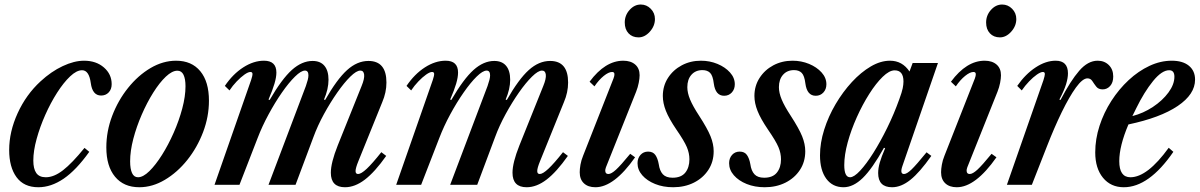

<svg xmlns="http://www.w3.org/2000/svg" viewBox="-20 -796 5168 827"><path d="M145 10.5Q83 10.5 51.2 -32.8Q19.5 -76 19.5 -150Q19.5 -228.5 56 -308.5Q92.5 -388.5 154.5 -445.5Q200.5 -488 250 -511.2Q299.5 -534.5 342 -534.5Q394 -534.5 427.5 -505.5Q461 -476.5 461 -433.5Q461 -411.5 448.2 -398Q435.5 -384.5 415.5 -384.5Q378 -384.5 371 -438.5Q363.5 -493.5 333.5 -493.5Q310 -493.5 282 -467Q254 -440.5 226 -396.8Q198 -353 175 -301.2Q152 -249.5 137.8 -197.8Q123.5 -146 123.5 -104.5Q123.5 -69 136.2 -50.8Q149 -32.5 177.5 -32.5Q212.5 -32.5 251.5 -62.8Q290.5 -93 344 -159L364.5 -142Q308 -63 254 -26.2Q200 10.5 145 10.5Z M580 10.5Q513 10.5 475.5 -34.8Q438 -80 438 -161Q438 -230.5 463.2 -297Q488.5 -363.5 531.5 -417.2Q574.5 -471 628.2 -502.8Q682 -534.5 738.5 -534.5Q805.5 -534.5 842.8 -489.2Q880 -444 880 -362.5Q880 -293.5 854.8 -227Q829.5 -160.5 786.8 -107Q744 -53.5 690.2 -21.5Q636.5 10.5 580 10.5ZM574.5 -32.5Q596.5 -32.5 623.5 -59Q650.5 -85.5 677.8 -128.8Q705 -172 728 -224Q751 -276 765 -328.5Q779 -381 779 -424.5Q779 -456 770.5 -473.8Q762 -491.5 744 -491.5Q721.5 -491.5 694.2 -465.8Q667 -440 640 -397Q613 -354 590.5 -302.2Q568 -250.5 554.2 -198Q540.5 -145.5 540.5 -101Q540.5 -68.5 548.8 -50.5Q557 -32.5 574.5 -32.5Z M1466 10.5Q1405 10.5 1405 -52Q1405 -95 1434.5 -169L1537.5 -425.5Q1550.5 -457 1548.5 -474.5Q1546.5 -492 1532 -492Q1515.5 -492 1489 -466Q1462.5 -440 1432.8 -397.5Q1403 -355 1375.5 -304.8Q1348 -254.5 1330 -205.5L1253 0H1136.5L1297.5 -425.5Q1302.5 -440 1305.5 -451.5Q1308.5 -463 1308.5 -471.5Q1308.5 -492 1293.5 -492Q1277 -492 1250.5 -466Q1224 -440 1194.2 -397.2Q1164.5 -354.5 1136.8 -303.2Q1109 -252 1089.5 -201L1011.5 0H904L1061.5 -451Q1068 -470.5 1067.5 -478.2Q1067 -486 1058.5 -486Q1049 -486 1033 -474.8Q1017 -463.5 999.5 -445.2Q982 -427 968.5 -406.5L948.5 -426Q983 -477 1027.8 -505.8Q1072.5 -534.5 1117 -534.5Q1170.5 -534.5 1170.5 -483.5Q1170.5 -463.5 1162.2 -435.5Q1154 -407.5 1136.5 -367L1141.5 -365.5Q1194 -456 1237.2 -494.8Q1280.5 -533.5 1326.5 -533.5Q1360 -533.5 1377.5 -512.5Q1395 -491.5 1395 -452.5Q1395 -412.5 1375.5 -367L1380.5 -365.5Q1431.5 -455 1475 -494.2Q1518.5 -533.5 1567 -533.5Q1644.5 -533.5 1644.5 -440.5Q1644.5 -398 1626.5 -356L1523.5 -101.5Q1511.5 -72 1511.5 -59.2Q1511.5 -46.5 1522.5 -46.5Q1535.5 -46.5 1559.8 -69.2Q1584 -92 1622.5 -140.5L1643.5 -124.5Q1594.5 -55 1551.5 -22.2Q1508.5 10.5 1466 10.5Z M2248.5 10.5Q2187.5 10.5 2187.5 -52Q2187.5 -95 2217 -169L2320 -425.5Q2333 -457 2331 -474.5Q2329 -492 2314.5 -492Q2298 -492 2271.5 -466Q2245 -440 2215.2 -397.5Q2185.5 -355 2158 -304.8Q2130.5 -254.5 2112.5 -205.5L2035.5 0H1919L2080 -425.5Q2085 -440 2088 -451.5Q2091 -463 2091 -471.5Q2091 -492 2076 -492Q2059.5 -492 2033 -466Q2006.5 -440 1976.8 -397.2Q1947 -354.5 1919.2 -303.2Q1891.5 -252 1872 -201L1794 0H1686.5L1844 -451Q1850.5 -470.5 1850 -478.2Q1849.5 -486 1841 -486Q1831.5 -486 1815.5 -474.8Q1799.5 -463.5 1782 -445.2Q1764.5 -427 1751 -406.5L1731 -426Q1765.5 -477 1810.2 -505.8Q1855 -534.5 1899.5 -534.5Q1953 -534.5 1953 -483.5Q1953 -463.5 1944.8 -435.5Q1936.5 -407.5 1919 -367L1924 -365.5Q1976.5 -456 2019.8 -494.8Q2063 -533.5 2109 -533.5Q2142.5 -533.5 2160 -512.5Q2177.5 -491.5 2177.5 -452.5Q2177.5 -412.5 2158 -367L2163 -365.5Q2214 -455 2257.5 -494.2Q2301 -533.5 2349.5 -533.5Q2427 -533.5 2427 -440.5Q2427 -398 2409 -356L2306 -101.5Q2294 -72 2294 -59.2Q2294 -46.5 2305 -46.5Q2318 -46.5 2342.2 -69.2Q2366.5 -92 2405 -140.5L2426 -124.5Q2377 -55 2334 -22.2Q2291 10.5 2248.5 10.5Z M2730.5 -635Q2703.5 -635 2687.2 -652.5Q2671 -670 2671 -699Q2671 -730 2691.8 -753.2Q2712.5 -776.5 2740 -776.5Q2765 -776.5 2783 -758.2Q2801 -740 2801 -714Q2801 -684 2779 -659.5Q2757 -635 2730.5 -635ZM2544.5 10.5Q2513 10.5 2495 -6.5Q2477 -23.5 2477 -54Q2477 -67.5 2480.2 -86.5Q2483.5 -105.5 2491.5 -125L2622.5 -458Q2625 -464.5 2625.8 -468.8Q2626.5 -473 2626.5 -476.5Q2626.5 -486 2616.5 -486Q2601.5 -486 2580.5 -469Q2559.5 -452 2540.5 -424L2519.5 -444Q2586.5 -534.5 2664.5 -534.5Q2697 -534.5 2716 -518Q2735 -501.5 2735 -472Q2735 -458.5 2731.2 -439.2Q2727.5 -420 2720 -401L2590 -75.5Q2588 -70 2587.5 -66.8Q2587 -63.5 2587 -61Q2587 -46.5 2600.5 -46.5Q2613 -46.5 2633.2 -65Q2653.5 -83.5 2694.5 -133.5L2715.5 -118.5Q2625 10.5 2544.5 10.5Z M2879.5 10.5Q2836.5 10.5 2801.8 -3.5Q2767 -17.5 2746.5 -41Q2726 -64.5 2726 -93Q2726 -114.5 2738.8 -128.8Q2751.5 -143 2771.5 -143Q2792.5 -143 2802.8 -128.5Q2813 -114 2817.5 -88.5Q2821.5 -60 2835.2 -45.2Q2849 -30.5 2877 -30.5Q2914 -30.5 2931.8 -52.5Q2949.5 -74.5 2949.5 -110Q2949.5 -136 2938.5 -162.2Q2927.5 -188.5 2893 -238.5Q2861.5 -285 2848.2 -318.5Q2835 -352 2835 -382.5Q2835 -426 2857.2 -460.5Q2879.5 -495 2916.8 -514.8Q2954 -534.5 2999 -534.5Q3037 -534.5 3070.2 -520.8Q3103.5 -507 3124.2 -484Q3145 -461 3145 -433Q3145 -411.5 3132 -397.5Q3119 -383.5 3099 -383.5Q3061.5 -383.5 3054.5 -436.5Q3050.5 -470 3038.8 -482Q3027 -494 3005.5 -494Q2976 -494 2958.2 -474Q2940.5 -454 2940.5 -420.5Q2940.5 -396 2952.5 -367.2Q2964.5 -338.5 2991 -298Q3027 -242.5 3040.5 -209Q3054 -175.5 3054 -144.5Q3054 -99 3031 -64Q3008 -29 2968.5 -9.2Q2929 10.5 2879.5 10.5Z M3274 10.5Q3231 10.5 3196.2 -3.5Q3161.5 -17.5 3141 -41Q3120.5 -64.5 3120.5 -93Q3120.5 -114.5 3133.2 -128.8Q3146 -143 3166 -143Q3187 -143 3197.2 -128.5Q3207.5 -114 3212 -88.5Q3216 -60 3229.8 -45.2Q3243.5 -30.5 3271.5 -30.5Q3308.5 -30.5 3326.2 -52.5Q3344 -74.5 3344 -110Q3344 -136 3333 -162.2Q3322 -188.5 3287.5 -238.5Q3256 -285 3242.8 -318.5Q3229.5 -352 3229.5 -382.5Q3229.5 -426 3251.8 -460.5Q3274 -495 3311.2 -514.8Q3348.5 -534.5 3393.5 -534.5Q3431.5 -534.5 3464.8 -520.8Q3498 -507 3518.8 -484Q3539.5 -461 3539.5 -433Q3539.5 -411.5 3526.5 -397.5Q3513.5 -383.5 3493.5 -383.5Q3456 -383.5 3449 -436.5Q3445 -470 3433.2 -482Q3421.5 -494 3400 -494Q3370.5 -494 3352.8 -474Q3335 -454 3335 -420.5Q3335 -396 3347 -367.2Q3359 -338.5 3385.5 -298Q3421.5 -242.5 3435 -209Q3448.5 -175.5 3448.5 -144.5Q3448.5 -99 3425.5 -64Q3402.5 -29 3363 -9.2Q3323.5 10.5 3274 10.5Z M3613.5 10.5Q3566 10.5 3539 -26.2Q3512 -63 3512 -127Q3512 -180.5 3530 -237.5Q3548 -294.5 3579.2 -347.5Q3610.5 -400.5 3649.5 -442.8Q3688.5 -485 3730.8 -509.8Q3773 -534.5 3813.5 -534.5Q3866.5 -534.5 3897.5 -488L3911 -524.5H4020L3867 -81Q3855 -46.5 3874 -46.5Q3886 -46.5 3906.5 -66.2Q3927 -86 3971 -140L3991.5 -124.5Q3941.5 -53.5 3901.5 -21.5Q3861.5 10.5 3822.5 10.5Q3762.5 10.5 3762.5 -50.5Q3762.5 -71.5 3769.5 -96Q3776.5 -120.5 3792.5 -157.5L3787.5 -159.5Q3737 -69 3696 -29.2Q3655 10.5 3613.5 10.5ZM3641.5 -32.5Q3658.5 -32.5 3685 -61Q3711.5 -89.5 3741.8 -137.5Q3772 -185.5 3801.5 -245.5Q3831 -305.5 3853.5 -368.5Q3865 -399.5 3868.2 -415.8Q3871.5 -432 3871.5 -445Q3871.5 -493 3833.5 -493Q3810.5 -493 3781.8 -465Q3753 -437 3724 -391.2Q3695 -345.5 3670.5 -291Q3646 -236.5 3631.2 -182.5Q3616.5 -128.5 3616.5 -85Q3616.5 -32.5 3641.5 -32.5Z M4287 -635Q4260 -635 4243.8 -652.5Q4227.5 -670 4227.5 -699Q4227.5 -730 4248.2 -753.2Q4269 -776.5 4296.5 -776.5Q4321.5 -776.5 4339.5 -758.2Q4357.5 -740 4357.5 -714Q4357.5 -684 4335.5 -659.5Q4313.5 -635 4287 -635ZM4101 10.5Q4069.5 10.5 4051.5 -6.5Q4033.5 -23.5 4033.5 -54Q4033.5 -67.5 4036.8 -86.5Q4040 -105.5 4048 -125L4179 -458Q4181.5 -464.5 4182.2 -468.8Q4183 -473 4183 -476.5Q4183 -486 4173 -486Q4158 -486 4137 -469Q4116 -452 4097 -424L4076 -444Q4143 -534.5 4221 -534.5Q4253.5 -534.5 4272.5 -518Q4291.5 -501.5 4291.5 -472Q4291.5 -458.5 4287.8 -439.2Q4284 -420 4276.5 -401L4146.5 -75.5Q4144.5 -70 4144 -66.8Q4143.5 -63.5 4143.5 -61Q4143.5 -46.5 4157 -46.5Q4169.5 -46.5 4189.8 -65Q4210 -83.5 4251 -133.5L4272 -118.5Q4181.5 10.5 4101 10.5Z M4317 0 4474.5 -451Q4480.5 -470 4480.5 -477Q4480.5 -486 4472 -486Q4462.5 -486 4446.2 -474.8Q4430 -463.5 4412.5 -445.2Q4395 -427 4381 -406.5L4361.5 -426Q4396.5 -476.5 4440.5 -505.5Q4484.5 -534.5 4527 -534.5Q4580 -534.5 4580 -480Q4580 -460 4572 -433.5Q4564 -407 4543 -367L4548 -365.5Q4591 -448 4628.5 -491.2Q4666 -534.5 4708 -534.5Q4737 -534.5 4756 -515.8Q4775 -497 4775 -466.5Q4775 -440.5 4761.8 -425.8Q4748.5 -411 4729.5 -411Q4711 -411 4701.8 -423Q4692.5 -435 4685 -446.8Q4677.5 -458.5 4664 -458.5Q4643 -458.5 4614.2 -418.8Q4585.5 -379 4553.2 -312.8Q4521 -246.5 4490 -167L4424.5 0Z M4820.5 10.5Q4764.5 10.5 4731 -30.2Q4697.5 -71 4697.5 -139.5Q4697.5 -197 4716 -254Q4734.5 -311 4767 -361.5Q4799.5 -412 4841.5 -451Q4883.5 -490 4931 -512.2Q4978.5 -534.5 5027 -534.5Q5074.5 -534.5 5101 -512.8Q5127.5 -491 5127.5 -453Q5127.5 -390 5052.8 -339.5Q4978 -289 4840.5 -260Q4801 -167 4801 -102Q4801 -32.5 4849 -32.5Q4922 -32.5 5014 -159.5L5034 -142Q4929 10.5 4820.5 10.5ZM4857.5 -296Q4904.5 -308 4946 -335.5Q4987.5 -363 5013 -397.8Q5038.5 -432.5 5038.5 -465.5Q5038.5 -493.5 5016 -493.5Q4984.5 -493.5 4946.5 -446.8Q4908.5 -400 4874 -329.5Z"/></svg>

Font: Libre Caslon Condensed SemiBold Italic
Style: Regular
Weight: 600
Italic angle: -22.583°
Designer: Pablo Impallari, Rodrigo Fuenzalida, Katja Schimmel, Ertekin Erdin
Foundry: Pablo Impallari, Rodrigo Fuenzalida
Version: Version 2.000; ttfautohint (v1.8.4.7-5d5b);gftools[0.9.33]